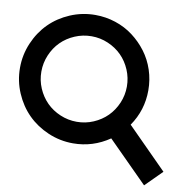

<svg xmlns="http://www.w3.org/2000/svg" viewBox="-102 -902 1205 1205"><g transform="rotate(10 500.0 -300.0)"><path d="M681.2 -391.1Q681.2 -446.8 659.7 -497.3Q638.2 -547.9 601.6 -584.5Q564.9 -621.1 514.6 -642.6Q464.4 -664.1 409.2 -664.1Q353.5 -664.1 303 -642.6Q252.4 -621.1 215.8 -584.5Q179.2 -547.9 157.7 -497.3Q136.2 -446.8 136.2 -391.1Q136.2 -335.9 157.7 -285.6Q179.2 -235.4 215.8 -198.7Q252.4 -162.1 303 -140.6Q353.5 -119.1 409.2 -119.1Q464.4 -119.1 514.6 -140.6Q564.9 -162.1 601.6 -198.7Q638.2 -235.4 659.7 -285.6Q681.2 -335.9 681.2 -391.1ZM746.1 -160.2 1000 95.2 895 200.2 641.1 -54.2Q535.2 18.1 409.2 18.1Q325.7 18.1 250 -14.4Q174.3 -46.9 119.6 -101.6Q64.9 -156.2 32.5 -231.9Q0 -307.6 0 -391.1Q0 -474.6 32.5 -550.3Q64.9 -626 119.6 -680.7Q174.3 -735.4 250 -767.6Q325.7 -799.8 409.2 -799.8Q476.1 -799.8 538.3 -779.3Q600.6 -758.8 650.9 -720.9Q701.2 -683.1 739 -632.8Q776.9 -582.5 797.4 -520.3Q817.9 -458 817.9 -391.1Q817.9 -264.2 746.1 -160.2Z"/></g></svg>

Font: Web Symbols
Style: Regular
Weight: 400
Designer: Igor Kiselev
Foundry: Just Be Nice studio
Version: Version 1.000;PS 001.001;hotconv 1.0.56